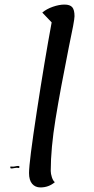

<svg xmlns="http://www.w3.org/2000/svg" viewBox="-20 -795 412 840"><path d="M107 -38Q107 -85 141 -307.5Q175 -530 206 -697L165 -740Q184 -756 211.5 -765.5Q239 -775 262 -775Q286 -775 296 -763.5Q306 -752 306 -724Q306 -705 281 -588Q244 -403 223 -274.5Q202 -146 202 -47Q202 -35 207 -19.5Q212 -4 220 2Q193 25 157 25Q134 25 120.5 9Q107 -7 107 -38ZM25 -62Q25 -65 26 -67Q29 -66 37 -66Q42 -66 48 -67.5Q54 -69 60 -69Q65 -69 65 -65Q65 -61 63 -60L53 -61Q48 -61 41.5 -59.5Q35 -58 29 -58Q25 -58 25 -62Z"/></svg>

Font: Lemonada Light
Style: Regular
Weight: 300
Designer: Mohamed Gaber (Arabic) Eduardo Tunni (Latin)
Foundry: Kief Type Foundry
Version: Version 3.006